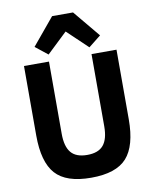

<svg xmlns="http://www.w3.org/2000/svg" viewBox="-102 -1032 898 1120"><g transform="rotate(-10 347.0 -472.0)"><path d="M226 -739 153 -797 285 -956H409L541 -797L468 -739L347 -854ZM73 -286V-698H221V-270Q221 -195 251 -159Q281 -123 347 -123Q413 -123 443 -159Q473 -195 473 -270V-698H621V-286Q621 -129 558 -58.5Q495 12 347 12Q199 12 136 -58.5Q73 -129 73 -286Z"/></g></svg>

Font: Anuphan
Style: Bold
Weight: 700
Designer: Mike Abbink, Paul van der Laan, Pieter van Rosmalen, Mint Tantisuwanna
Foundry: Bold Monday; Cadson Demak
Version: Version 3.002;hotconv 1.0.109;makeotfexe 2.5.65596